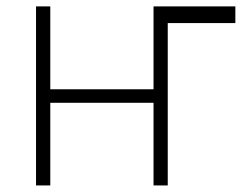

<svg xmlns="http://www.w3.org/2000/svg" viewBox="-20 -565 756 585"><path d="M697.1 -545.5V-494.7H491.1V0H447.8V-251.8H133.2V0H89.8V-545.5H133.2V-293H447.8V-545.5Z"/></svg>

Font: Inter Extra Light BETA
Style: Regular
Weight: 200
Designer: Rasmus Andersson
Foundry: rsms
Version: Version 3.011;git-f93a4a705